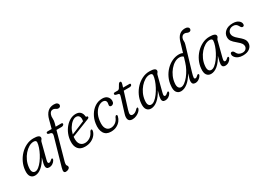

<svg xmlns="http://www.w3.org/2000/svg" viewBox="-6 -1605 3678 2665"><g transform="rotate(-30 1832.5 -273.0)"><path d="M356 -102.5Q348.5 -73.5 351.5 -60.5Q354.5 -47.5 368.5 -47.5Q387 -47.5 410.5 -71Q424 -84 432.5 -79.5Q445 -74 434 -50.5Q420.5 -25 394.5 -8.2Q368.5 8.5 337 8.5Q289.5 8.5 289.5 -40.5Q289.5 -57 294.8 -82Q300 -107 316.5 -163.5Q269 -77 216.5 -34.2Q164 8.5 111.5 8.5Q67 8.5 43.2 -24.8Q19.5 -58 26.5 -127Q32 -188.5 59 -246.5Q86 -304.5 129.8 -350.8Q173.5 -397 229 -424.2Q284.5 -451.5 346 -451.5Q448.5 -451.5 446.5 -406Q446 -390.5 435.8 -380.2Q425.5 -370 421 -354.5ZM92 -135Q86 -85.5 99.8 -62Q113.5 -38.5 140.5 -38.5Q168 -38.5 198.2 -62.5Q228.5 -86.5 257.8 -125.5Q287 -164.5 311 -210.2Q335 -256 349.8 -300Q364.5 -344 366.5 -377Q368 -410 324 -410Q286.5 -410 248 -387.2Q209.5 -364.5 176 -325.8Q142.5 -287 120 -237.8Q97.5 -188.5 92 -135Z M545 -418.5Q545 -436.5 569.5 -436.5H632L666 -565.5Q704.5 -717 827 -717Q862 -717 878.8 -703.8Q895.5 -690.5 895.5 -672.5Q895.5 -657 885.8 -647Q876 -637 858 -637Q843 -637 831.8 -643.5Q820.5 -650 808.8 -656.8Q797 -663.5 780.5 -663.5Q739.5 -663.5 723.5 -614Q714.5 -587.5 717.2 -555.2Q720 -523 709.5 -484.5L696 -436.5H784Q805.5 -436.5 805.5 -421Q805.5 -408.5 793.2 -400.2Q781 -392 763.5 -392H683.5L561.5 46Q555.5 66.5 555.5 87Q555.5 102 564 110.2Q572.5 118.5 572.5 133Q572.5 151 552.5 163.8Q532.5 176.5 508 176.5Q484.5 176.5 479 158Q473.5 139.5 485 99L610.5 -341Q618 -367.5 608.8 -381.5Q599.5 -395.5 567 -398Q545 -404 545 -418.5Z M1114 -132Q1109.5 -99.5 1084.2 -67Q1059 -34.5 1015.5 -13Q972 8.5 913 8.5Q840.5 8.5 805 -36Q769.5 -80.5 774.5 -156.5Q777.5 -215.5 799 -268.8Q820.5 -322 855.2 -363.2Q890 -404.5 933.2 -428Q976.5 -451.5 1023.5 -451.5Q1073.5 -451.5 1098.8 -423.8Q1124 -396 1126.5 -354Q1128 -341.5 1138 -342.5Q1153 -344.5 1154.5 -330Q1156 -313.5 1132.5 -305Q1102 -293 1062 -277.2Q1022 -261.5 980.2 -245Q938.5 -228.5 902 -214.2Q865.5 -200 842.5 -191Q841.5 -183.5 841 -175.5Q836.5 -105 863.5 -70.8Q890.5 -36.5 938.5 -36.5Q979 -36.5 1018.2 -61.5Q1057.5 -86.5 1080.5 -138.5Q1092 -156 1103 -155.5Q1118 -154.5 1114 -132ZM1007.5 -413.5Q977.5 -413.5 945 -388.2Q912.5 -363 886.2 -320.2Q860 -277.5 848 -224.5Q875 -235 913 -250.5Q951 -266 991.2 -282.5Q1031.5 -299 1064 -313Q1067 -326 1067 -346Q1067 -377 1051.5 -395.2Q1036 -413.5 1007.5 -413.5Z M1437 -413Q1400 -413 1363.8 -387Q1327.5 -361 1301 -313.8Q1274.5 -266.5 1266.5 -203.5Q1255.5 -121 1279.8 -79.8Q1304 -38.5 1353 -38.5Q1392.5 -38.5 1427.5 -62.5Q1462.5 -86.5 1481.5 -136Q1492 -155 1504.5 -155Q1511.5 -155 1515.8 -148Q1520 -141 1515 -126.5Q1508 -94.5 1484.8 -63.5Q1461.5 -32.5 1422.2 -12Q1383 8.5 1328.5 8.5Q1252 8.5 1218.2 -47.2Q1184.5 -103 1199 -197.5Q1209 -267 1243.8 -325Q1278.5 -383 1331.2 -417.5Q1384 -452 1449 -452Q1503 -452 1530 -423.2Q1557 -394.5 1557 -356.5Q1557 -329.5 1543.5 -314.5Q1530 -299.5 1511 -299.5Q1482.5 -299.5 1483 -326.5Q1483 -335.5 1485.8 -345Q1488.5 -354.5 1488.5 -365.5Q1488.5 -387 1474.8 -400Q1461 -413 1437 -413Z M1679 -393 1640 -402Q1623 -408.5 1623 -421.5Q1623 -440 1648 -440H1690.5Q1708.5 -440 1720 -455.5L1755 -513.5Q1765 -529 1779.5 -529Q1796 -529 1796 -511.5Q1796 -499.5 1788.5 -474L1777.5 -438.5H1879Q1895.5 -438.5 1895.5 -424.5Q1895.5 -411 1884.5 -404Q1873.5 -397 1856 -397H1764.5L1683.5 -137Q1667 -85 1675 -65.2Q1683 -45.5 1708.5 -45.5Q1748 -45.5 1787.5 -89Q1800 -102 1809 -100.5Q1820.5 -99 1817 -82.5Q1812 -61.5 1790.5 -40.5Q1769 -19.5 1737.8 -5.5Q1706.5 8.5 1672.5 8.5Q1625 8.5 1611 -24.5Q1597 -57.5 1616 -117L1684 -337Q1693 -365 1692.5 -376.8Q1692 -388.5 1679 -393Z M2215.5 -102.5Q2208 -73.5 2211 -60.5Q2214 -47.5 2228 -47.5Q2246.5 -47.5 2270 -71Q2283.5 -84 2292 -79.5Q2304.5 -74 2293.5 -50.5Q2280 -25 2254 -8.2Q2228 8.5 2196.5 8.5Q2149 8.5 2149 -40.5Q2149 -57 2154.2 -82Q2159.5 -107 2176 -163.5Q2128.5 -77 2076 -34.2Q2023.5 8.5 1971 8.5Q1926.5 8.5 1902.8 -24.8Q1879 -58 1886 -127Q1891.5 -188.5 1918.5 -246.5Q1945.5 -304.5 1989.2 -350.8Q2033 -397 2088.5 -424.2Q2144 -451.5 2205.5 -451.5Q2308 -451.5 2306 -406Q2305.5 -390.5 2295.2 -380.2Q2285 -370 2280.5 -354.5ZM1951.5 -135Q1945.5 -85.5 1959.2 -62Q1973 -38.5 2000 -38.5Q2027.5 -38.5 2057.8 -62.5Q2088 -86.5 2117.2 -125.5Q2146.5 -164.5 2170.5 -210.2Q2194.5 -256 2209.2 -300Q2224 -344 2226 -377Q2227.5 -410 2183.5 -410Q2146 -410 2107.5 -387.2Q2069 -364.5 2035.5 -325.8Q2002 -287 1979.5 -237.8Q1957 -188.5 1951.5 -135Z M2777.5 -51Q2763.5 -26 2737 -8.8Q2710.5 8.5 2681 8.5Q2630.5 8.5 2630.5 -44Q2630.5 -59 2636.2 -83.2Q2642 -107.5 2658.5 -158.5Q2610 -74.5 2556.5 -33Q2503 8.5 2451.5 8.5Q2406 8.5 2382 -26.2Q2358 -61 2366.5 -131.5Q2372 -195.5 2399.2 -253.2Q2426.5 -311 2469.8 -355.5Q2513 -400 2566.8 -425.5Q2620.5 -451 2679.5 -451Q2714 -451 2738 -438L2785 -595Q2822.5 -721.5 2930.5 -721.5Q2960 -721.5 2975.8 -709.8Q2991.5 -698 2991.5 -682.5Q2991.5 -667 2982.2 -656.8Q2973 -646.5 2956.5 -646.5Q2938.5 -646.5 2923.8 -654.8Q2909 -663 2889.5 -663Q2869 -663 2854.8 -649.5Q2840.5 -636 2835 -615.5Q2829 -594 2831.5 -573.8Q2834 -553.5 2824 -520.5L2711.5 -142Q2697 -93 2695.5 -70.2Q2694 -47.5 2713 -47.5Q2732 -47.5 2754.5 -72Q2759 -76.5 2765 -79.2Q2771 -82 2776 -79Q2789 -72.5 2777.5 -51ZM2430 -130.5Q2425.5 -87.5 2439.8 -64Q2454 -40.5 2480.5 -40.5Q2507.5 -40.5 2539 -63.5Q2570.5 -86.5 2601.8 -125Q2633 -163.5 2658.8 -211.8Q2684.5 -260 2699.5 -310.5L2723 -388.5Q2702 -411 2662 -411Q2623 -411 2584 -388Q2545 -365 2511.8 -325.5Q2478.5 -286 2456.5 -235.8Q2434.5 -185.5 2430 -130.5Z M3178 -102.5Q3170.5 -73.5 3173.5 -60.5Q3176.5 -47.5 3190.5 -47.5Q3209 -47.5 3232.5 -71Q3246 -84 3254.5 -79.5Q3267 -74 3256 -50.5Q3242.5 -25 3216.5 -8.2Q3190.5 8.5 3159 8.5Q3111.5 8.5 3111.5 -40.5Q3111.5 -57 3116.8 -82Q3122 -107 3138.5 -163.5Q3091 -77 3038.5 -34.2Q2986 8.5 2933.5 8.5Q2889 8.5 2865.2 -24.8Q2841.5 -58 2848.5 -127Q2854 -188.5 2881 -246.5Q2908 -304.5 2951.8 -350.8Q2995.5 -397 3051 -424.2Q3106.5 -451.5 3168 -451.5Q3270.5 -451.5 3268.5 -406Q3268 -390.5 3257.8 -380.2Q3247.5 -370 3243 -354.5ZM2914 -135Q2908 -85.5 2921.8 -62Q2935.5 -38.5 2962.5 -38.5Q2990 -38.5 3020.2 -62.5Q3050.5 -86.5 3079.8 -125.5Q3109 -164.5 3133 -210.2Q3157 -256 3171.8 -300Q3186.5 -344 3188.5 -377Q3190 -410 3146 -410Q3108.5 -410 3070 -387.2Q3031.5 -364.5 2998 -325.8Q2964.5 -287 2942 -237.8Q2919.5 -188.5 2914 -135Z M3457.5 -28.5Q3492 -28.5 3511.8 -47.2Q3531.5 -66 3531.5 -92.5Q3531.5 -113.5 3518 -134.8Q3504.5 -156 3462 -191Q3412 -232 3393.8 -259.2Q3375.5 -286.5 3376 -323Q3376.5 -376.5 3419.8 -414Q3463 -451.5 3541 -451.5Q3599 -451.5 3631.5 -426.2Q3664 -401 3664 -369Q3664 -337.5 3638.5 -337.5Q3628.5 -337.5 3620 -344.2Q3611.5 -351 3603 -367.5Q3591 -392 3573.5 -404.5Q3556 -417 3529 -417Q3488 -417 3464 -394.2Q3440 -371.5 3440 -340Q3440 -318 3453.8 -294.5Q3467.5 -271 3509.5 -236Q3545.5 -206.5 3564.2 -184.8Q3583 -163 3589.5 -144.5Q3596 -126 3595.5 -105.5Q3595 -57 3555.2 -24.2Q3515.5 8.5 3444 8.5Q3402 8.5 3371.2 -5.2Q3340.5 -19 3323.8 -40Q3307 -61 3307 -83Q3307 -114.5 3332.5 -114.5Q3353 -114.5 3368 -86Q3382 -55.5 3405.2 -42Q3428.5 -28.5 3457.5 -28.5Z"/></g></svg>

Font: Fraunces 72pt SuperSoft Light
Style: Italic
Weight: 300
Italic angle: -16°
Version: Version 1.000;[b76b70a41]